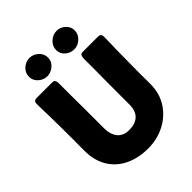

<svg xmlns="http://www.w3.org/2000/svg" viewBox="-250 -1037 1179 1179"><g transform="rotate(-45 339.5 -447.5)"><path d="M234.4 -339.8Q234.4 -321.3 234.1 -302.5Q233.9 -283.7 234.4 -265.1Q235.4 -217.3 260.7 -186.3Q286.1 -155.3 336.9 -155.3Q390.6 -155.3 419.2 -183.1Q447.8 -210.9 447.8 -265.1V-339.8Q447.8 -397 448 -454.3Q448.2 -511.7 448.7 -568.8V-637.7Q449.2 -646 448.7 -655Q448.2 -664.1 449.2 -671.9Q450.7 -684.6 455.8 -690.7Q460.9 -696.8 474.6 -696.8H606.9Q631.8 -696.8 631.8 -670.9Q631.8 -645 631.1 -618.7Q630.4 -592.3 629.4 -566.4Q628.9 -511.7 628.2 -456.3Q627.4 -400.9 627.4 -345.7Q627.4 -324.7 627.9 -304Q628.4 -283.2 627.9 -262.2Q627.4 -181.2 587.9 -120.6Q548.3 -60.1 482.9 -26.4Q417.5 7.3 338.9 7.3Q254.9 7.3 189.9 -23.7Q125 -54.7 88.1 -114.7Q51.3 -174.8 51.3 -262.2Q51.3 -285.6 51.5 -309.1Q51.8 -332.5 51.8 -356Q51.8 -408.7 51.3 -461.2Q50.8 -513.7 49.8 -565.9Q49.3 -592.3 48.3 -618.7Q47.4 -645 47.4 -670.9Q47.4 -696.8 72.3 -696.8H207.5Q221.7 -696.8 226.6 -690.7Q231.4 -684.6 232.9 -671.9Q233.9 -664.1 233.4 -655Q232.9 -646 233.4 -637.7V-568.8Q233.9 -511.7 234.1 -454.3Q234.4 -397 234.4 -339.8ZM131.8 -821.8Q131.8 -855 157.2 -878.4Q182.6 -901.9 215.3 -901.9Q247.6 -901.9 272.9 -878.9Q298.3 -856 298.3 -822.8Q298.3 -790 272.2 -767.1Q246.1 -744.1 214.4 -744.1Q182.6 -744.1 157.2 -766.6Q131.8 -789.1 131.8 -821.8ZM365.7 -819.3Q365.7 -854 392.1 -877.9Q418.5 -901.9 452.1 -901.9Q482.9 -901.9 507.6 -879.4Q532.2 -856.9 532.2 -825.2Q532.2 -792.5 506.3 -768.3Q480.5 -744.1 447.8 -744.1Q416.5 -744.1 391.1 -765.4Q365.7 -786.6 365.7 -819.3Z"/></g></svg>

Font: Belanosima SemiBold
Style: Regular
Weight: 600
Designer: The DocRepair Project, Santiago Orozco
Foundry: Google
Version: Version 2.000